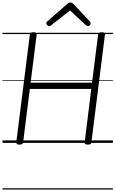

<svg xmlns="http://www.w3.org/2000/svg" viewBox="-20 -1149 928 1544"><path d="M136 14Q109 14 111 -5L220 -871Q221 -881 228 -885.5Q235 -890 250 -890Q277 -890 275 -871L226 -484H720L769 -871Q771 -881 777.5 -885.5Q784 -890 799 -890Q826 -890 824 -871L715 -5Q714 5 707.5 9.5Q701 14 686 14Q658 14 661 -5L714 -434H220L166 -5Q165 5 158 9.5Q151 14 136 14ZM374 -939Q367 -939 360 -946.5Q353 -954 353 -962Q353 -966 354 -969.5Q355 -973 359 -976L519 -1116Q526 -1123 532 -1126Q538 -1129 546 -1129Q555 -1129 560 -1125.5Q565 -1122 571 -1116L704 -975Q707 -971 708 -967.5Q709 -964 709 -961Q709 -952 701.5 -945.5Q694 -939 686 -939Q681 -939 677 -941.5Q673 -944 669 -948L543 -1065L393 -947Q388 -943 384 -941Q380 -939 374 -939ZM0 365H888V375H0ZM0 -20H888V0H0ZM0 -505H888V-500H0ZM0 -885H888V-875H0Z"/></svg>

Font: Playwrite GB S Guides
Style: Italic
Weight: 400
Italic angle: -7.01216°
Designer: Veronika Burian, José Scaglione
Foundry: TypeTogether
Version: Version 1.002